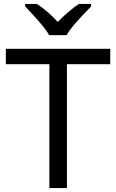

<svg xmlns="http://www.w3.org/2000/svg" viewBox="-20 -964 596 984"><path d="M323 0H233V-635H10V-714H545V-635H323ZM232 -784Q219 -807 197 -833.5Q175 -860 151 -886Q127 -912 109 -931V-944H169Q195 -927 223 -903Q251 -879 276 -852Q303 -879 331 -903Q359 -927 385 -944H447V-931Q428 -912 403.5 -886Q379 -860 356.5 -833.5Q334 -807 322 -784Z"/></svg>

Font: Noto Sans Tifinagh SIL
Style: Regular
Weight: 400
Designer: JamraPatel
Foundry: JamraPatel LLC
Version: Version 2.006; ttfautohint (v1.8.4.7-5d5b)